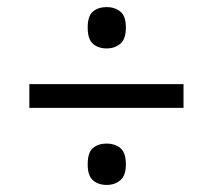

<svg xmlns="http://www.w3.org/2000/svg" viewBox="-20 -629 603 543"><path d="M282 -492Q258 -492 243 -505Q228 -518 228 -551Q228 -584 243 -596.5Q258 -609 282 -609Q304 -609 320 -596.5Q336 -584 336 -551Q336 -518 320 -505Q304 -492 282 -492ZM63 -324V-391H499V-324ZM282 -106Q258 -106 243 -119Q228 -132 228 -164Q228 -198 243 -210.5Q258 -223 282 -223Q304 -223 320 -210.5Q336 -198 336 -164Q336 -132 320 -119Q304 -106 282 -106Z"/></svg>

Font: Noto Serif Myanmar SemiBold
Style: Regular
Weight: 600
Designer: Ben Mitchell and the Monotype Design Team
Foundry: Monotype Imaging Inc.
Version: Version 2.106; ttfautohint (v1.8.4.7-5d5b)